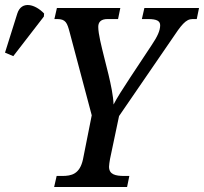

<svg xmlns="http://www.w3.org/2000/svg" viewBox="-128 -746 814 766"><path d="M-75 -522 47 -680 48 -692C13 -729 -42 -745 -59 -692L-108 -536ZM88 0H379L388 -44H368C332 -44 307 -50 307 -81C307 -88 309 -100 311 -112L347 -283L557 -589C595 -646 613 -670 640 -670H657L666 -714H448L438 -670H463C498 -670 511 -662 511 -645C511 -624 500 -600 477 -566L391 -436C360 -389 339 -356 325 -329C324 -364 314 -410 305 -448L287 -520C277 -561 264 -610 264 -639C264 -659 276 -670 301 -670H343L352 -714H99L89 -670H100C134 -670 140 -655 150 -617L238 -286L203 -110C190 -51 157 -44 120 -44H98Z"/></svg>

Font: Noto Serif Condensed Medium
Style: Italic
Weight: 500
Width: 3
Italic angle: -12°
Designer: Monotype Design Team
Foundry: Monotype Imaging Inc.
Version: Version 2.013